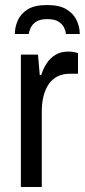

<svg xmlns="http://www.w3.org/2000/svg" viewBox="-20 -743 337 763"><path d="M63 0V-526H131L138 -445H144Q152 -471 166 -492Q180 -513 201 -525.5Q222 -538 251 -538Q264 -538 274 -536Q284 -534 290 -532V-450H258Q231 -450 210 -440Q189 -430 175 -410.5Q161 -391 153.5 -363Q146 -335 146 -299V0ZM167 -723Q217 -723 245 -705.5Q273 -688 285 -661.5Q297 -635 297 -608H242Q241 -620 234.5 -633.5Q228 -647 212.5 -657Q197 -667 168 -667Q139 -667 124 -657Q109 -647 102.5 -633.5Q96 -620 94 -608H39Q39 -635 50.5 -661.5Q62 -688 89.5 -705.5Q117 -723 167 -723Z"/></svg>

Font: Archivo SemiCondensed
Style: Regular
Weight: 400
Width: 4
Designer: Hector Gatti
Foundry: Omnibus-Type
Version: Version 2.001